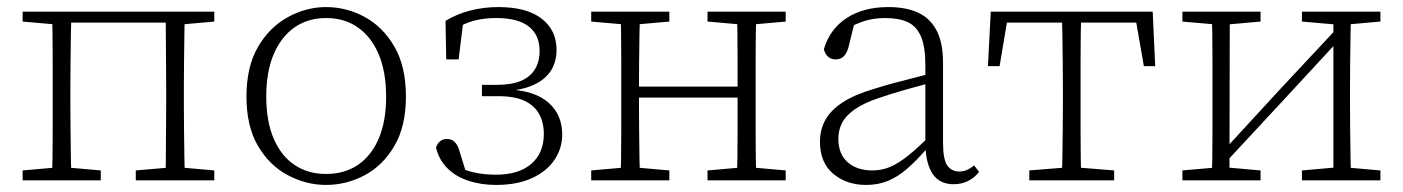

<svg xmlns="http://www.w3.org/2000/svg" viewBox="-20 -510 3968 543"><path d="M127 0Q128 -25 128.5 -62.5Q129 -100 129 -140Q129 -180 129 -212V-265Q129 -297 129 -337Q129 -377 128.5 -415Q128 -453 127 -477H182Q181 -453 180.5 -415Q180 -377 179.5 -337Q179 -297 179 -265V-212Q179 -180 179.5 -140Q180 -100 180.5 -62.5Q181 -25 182 0ZM448 0Q449 -25 449 -62.5Q449 -100 449.5 -140Q450 -180 450 -212V-265Q450 -297 449.5 -337Q449 -377 449 -415Q449 -453 448 -477H503Q502 -453 501.5 -415Q501 -377 500.5 -337Q500 -297 500 -265V-212Q500 -180 500.5 -140Q501 -100 501.5 -62.5Q502 -25 503 0ZM44 0V-28L147 -37H163L265 -28V0ZM364 0V-28L468 -37H484L586 -28V0ZM44 -449V-477H155V-440H147ZM474 -440V-477H586V-449L484 -440ZM156 -446V-477H473V-446Z M902 13Q846 13 794 -14.5Q742 -42 709.5 -97.5Q677 -153 677 -237Q677 -321 709.5 -377Q742 -433 794 -461.5Q846 -490 902 -490Q960 -490 1011.5 -462Q1063 -434 1095.5 -378Q1128 -322 1128 -237Q1128 -153 1095.5 -97.5Q1063 -42 1011.5 -14.5Q960 13 902 13ZM902 -18Q954 -18 992 -43.5Q1030 -69 1051 -118Q1072 -167 1072 -236Q1072 -307 1051 -356.5Q1030 -406 992 -432.5Q954 -459 902 -459Q851 -459 813 -432.5Q775 -406 754 -356.5Q733 -307 733 -237Q733 -167 754 -118Q775 -69 813 -43.5Q851 -18 902 -18Z M1383 13Q1340 13 1304 1Q1268 -11 1244.5 -35Q1221 -59 1213 -93Q1216 -101 1220 -106Q1224 -111 1230 -114Q1236 -117 1244 -117Q1258 -117 1266.5 -108Q1275 -99 1279 -84L1302 -10L1260 -46Q1288 -30 1317.5 -23Q1347 -16 1383 -16Q1447 -16 1482.5 -46.5Q1518 -77 1518 -131Q1518 -164 1504.5 -188Q1491 -212 1463 -225Q1435 -238 1389 -238H1343V-270H1384Q1426 -270 1452.5 -281Q1479 -292 1492.5 -313.5Q1506 -335 1506 -366Q1506 -411 1475.5 -435Q1445 -459 1383 -459Q1349 -459 1320.5 -451.5Q1292 -444 1265 -426L1291 -455L1277 -342H1242L1240 -451Q1271 -470 1309 -480Q1347 -490 1390 -490Q1469 -490 1511.5 -457.5Q1554 -425 1554 -369Q1554 -337 1539.5 -312.5Q1525 -288 1494.5 -272.5Q1464 -257 1418 -253L1420 -257Q1457 -255 1485 -245.5Q1513 -236 1532 -219Q1551 -202 1560.5 -179.5Q1570 -157 1570 -129Q1570 -91 1548.5 -58.5Q1527 -26 1485 -6.5Q1443 13 1383 13Z M1735 0Q1736 -25 1736.5 -62.5Q1737 -100 1737 -140Q1737 -180 1737 -212V-265Q1737 -297 1737 -337Q1737 -377 1736.5 -415Q1736 -453 1735 -477H1790Q1789 -452 1788.5 -414.5Q1788 -377 1787.5 -336Q1787 -295 1787 -259V-239Q1787 -194 1787.5 -148Q1788 -102 1788.5 -63.5Q1789 -25 1790 0ZM2064 0Q2065 -26 2065.5 -64Q2066 -102 2066 -148Q2066 -194 2066 -239V-259Q2066 -295 2066 -335.5Q2066 -376 2065.5 -414.5Q2065 -453 2064 -477H2119Q2118 -453 2117.5 -415Q2117 -377 2117 -337Q2117 -297 2117 -265V-212Q2117 -180 2117 -140Q2117 -100 2117.5 -62.5Q2118 -25 2119 0ZM1652 0V-28L1755 -37H1771L1873 -28V0ZM1652 -449V-477H1873V-449L1771 -440H1755ZM1981 0V-28L2084 -37H2100L2202 -28V0ZM1981 -449V-477H2202V-449L2100 -440H2084ZM1764 -234V-265H2089V-234Z M2429 13Q2374 13 2336.5 -18.5Q2299 -50 2299 -109Q2299 -144 2314.5 -171.5Q2330 -199 2364 -221Q2398 -243 2453 -259Q2481 -268 2509.5 -275.5Q2538 -283 2565.5 -290Q2593 -297 2620 -304V-278Q2582 -268 2541.5 -256.5Q2501 -245 2463 -232Q2422 -218 2397 -200.5Q2372 -183 2361.5 -162.5Q2351 -142 2351 -118Q2351 -74 2377.5 -51Q2404 -28 2447 -28Q2474 -28 2497.5 -38Q2521 -48 2548.5 -70Q2576 -92 2612 -128L2617 -86H2598Q2570 -54 2544.5 -32Q2519 -10 2491.5 1.5Q2464 13 2429 13ZM2677 11Q2638 11 2618.5 -17Q2599 -45 2597 -98V-101V-326Q2597 -378 2584.5 -407Q2572 -436 2547 -447.5Q2522 -459 2483 -459Q2452 -459 2424.5 -450.5Q2397 -442 2368 -424L2398 -451L2379 -374Q2374 -358 2365.5 -350Q2357 -342 2343 -342Q2330 -342 2321.5 -350Q2313 -358 2310 -371Q2327 -428 2374.5 -459Q2422 -490 2492 -490Q2543 -490 2577 -474Q2611 -458 2629 -423.5Q2647 -389 2647 -333V-108Q2647 -59 2659 -42Q2671 -25 2693 -25Q2705 -25 2715 -29.5Q2725 -34 2735 -42L2749 -24Q2736 -7 2717.5 2Q2699 11 2677 11Z M2774 -323 2782 -477H3240L3247 -323H3215L3189 -472L3216 -446H2806L2832 -472L2807 -323ZM2891 0V-28L3003 -37H3019L3131 -28V0ZM2983 0Q2984 -25 2984.5 -62.5Q2985 -100 2985.5 -140Q2986 -180 2986 -212V-265Q2986 -297 2985.5 -337Q2985 -377 2984.5 -415Q2984 -453 2983 -477H3038Q3037 -453 3036.5 -415Q3036 -377 3036 -337Q3036 -297 3036 -265V-212Q3036 -180 3036 -140Q3036 -100 3036.5 -62.5Q3037 -25 3038 0Z M3324 0V-28L3427 -37H3443L3545 -28V0ZM3662 0V-28L3765 -37H3781L3884 -28V0ZM3407 0Q3408 -25 3408.5 -62.5Q3409 -100 3409 -140Q3409 -180 3409 -212V-265Q3409 -297 3409 -337Q3409 -377 3408.5 -415Q3408 -453 3407 -477H3458L3457 0ZM3440 -44 3418 -66H3424L3595 -252L3766 -435L3785 -410H3779L3609 -226ZM3751 0V-477H3801Q3800 -453 3799.5 -415Q3799 -377 3798.5 -337Q3798 -297 3798 -265V-212Q3798 -180 3798.5 -140Q3799 -100 3799.5 -62.5Q3800 -25 3801 0ZM3324 -449V-477H3545V-449L3443 -440H3427ZM3662 -449V-477H3884V-449L3782 -440H3766Z"/></svg>

Font: Source Serif 4 18pt Light
Style: Regular
Weight: 300
Designer: Frank Grießhammer
Foundry: Adobe Systems Incorporated
Version: Version 4.004;hotconv 1.0.116;makeotfexe 2.5.65601